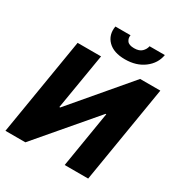

<svg xmlns="http://www.w3.org/2000/svg" viewBox="-212 -1093 1174 1244"><g transform="rotate(30 374.5 -470.5)"><path d="M129.7 -727.3 9.6 0H158.7L516.8 -419.7H521.8L452.8 0H628.6L748.6 -727.3H597.3L241.3 -308.2H235.2L305.1 -727.3ZM544.4 -941.4H658.7Q647.4 -874.6 590 -831.3Q532.7 -788 447.8 -788Q362.6 -788 320 -831.3Q277.3 -874.6 288.7 -941.4H402Q397.4 -918 410.9 -899Q424.4 -880 463.4 -880Q501.4 -880 520.6 -898.6Q539.8 -917.3 544.4 -941.4Z"/></g></svg>

Font: Inter UI Extra Bold
Style: Italic
Weight: 800
Italic angle: 9.39999°
Designer: Rasmus Andersson
Foundry: rsms
Version: 3.2;8d6f07862